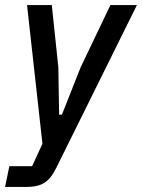

<svg xmlns="http://www.w3.org/2000/svg" viewBox="-45 -540 562 760"><path d="M392 -520H497L178 124Q157 167 131 183.5Q105 200 59 200H-25L-8 118H82L123 29L62 -520H160L186 -273L189 -86H200L274 -273Z"/></svg>

Font: IBM Plex Sans Condensed Medium
Style: Italic
Weight: 500
Width: 3
Italic angle: -11°
Designer: Mike Abbink, Paul van der Laan, Pieter van Rosmalen
Foundry: Bold Monday
Version: Version 1.3